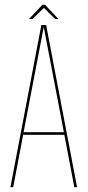

<svg xmlns="http://www.w3.org/2000/svg" viewBox="-20 -781 367 801"><path d="M23.5 0H35L76.5 -218.5H248.5L290 0H301.5L172.5 -676.5H152.5ZM78.5 -229.5 162 -666H163L246.5 -229.5ZM100.5 -701.5H115.5L163 -748L210.5 -701.5H224L168 -761H157Z"/></svg>

Font: Anybody Thin Condensed
Style: Regular
Weight: 100
Width: 3
Version: Version 1.113;gftools[0.9.25]